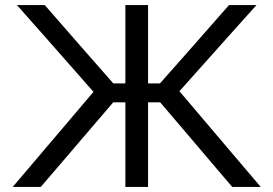

<svg xmlns="http://www.w3.org/2000/svg" viewBox="-20 -733 1072 753"><path d="M890.6 0Q846.1 -52.1 807.8 -97.2Q769.5 -142.2 733.1 -185.1L608.2 -331.7H550.4V-406H607.5L715.8 -528.5Q754 -571.7 791.4 -614.4Q828.8 -657.1 878 -713H985.8Q934.6 -655.9 886.1 -601.9Q837.7 -547.8 789.4 -493.6L667.1 -356.7L665.7 -396.4L802.8 -234.9Q834.2 -197.9 870.4 -155.3Q906.6 -112.7 941.2 -71.9Q975.9 -31.1 1002.5 0ZM29.8 0Q56.5 -31.1 91.1 -71.9Q125.7 -112.7 162.2 -155.7Q198.8 -198.7 230.6 -236L366.6 -396.4L360.8 -356.7L240.1 -493.8Q192.8 -547.8 144.9 -601.9Q97 -656 46.5 -713H155.6Q204.6 -657 241.8 -614.3Q279 -571.6 316.7 -528.5L424.3 -406H481.9V-331.7H424.1L301.5 -188.6Q262.8 -143.1 223.7 -97.5Q184.6 -51.9 139.9 0ZM471.7 0Q471.7 -59.5 471.7 -114.6Q471.7 -169.7 471.7 -235.5V-474.7Q471.7 -541.9 471.7 -597.6Q471.7 -653.3 471.7 -713H560.6Q560.6 -653.3 560.6 -597.6Q560.6 -541.9 560.6 -474.7V-235.5Q560.6 -169.7 560.6 -114.6Q560.6 -59.5 560.6 0Z"/></svg>

Font: Commissioner Thin
Style: Regular
Weight: 100
Designer: Kostas Bartsokas
Foundry: Kostas Bartsokas
Version: Version 1.001;gftools[0.9.23]